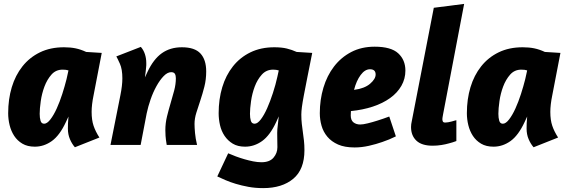

<svg xmlns="http://www.w3.org/2000/svg" viewBox="-20 -745 2929 987"><path d="M207 -109Q222 -109 239 -131Q256 -153 271.5 -187Q287 -221 300 -261.5Q313 -302 322 -338L332 -383Q321 -387 302 -387Q267 -387 244.5 -361.5Q222 -336 208.5 -300Q195 -264 189.5 -225Q184 -186 184 -160Q184 -139 188.5 -124Q193 -109 207 -109ZM159 9Q121 9 95 -6.5Q69 -22 53 -46.5Q37 -71 29.5 -101.5Q22 -132 22 -163Q22 -235 40.5 -296.5Q59 -358 95.5 -404Q132 -450 185.5 -476Q239 -502 309 -502Q342 -502 368.5 -496.5Q395 -491 423 -478L503 -473L461 -255Q456 -231 453.5 -209.5Q451 -188 451 -170Q451 -128 461 -98.5Q471 -69 491 -38L365 12Q350 -5 339.5 -29.5Q329 -54 329 -84Q329 -96 329.5 -111Q330 -126 332 -146L319 -118Q287 -49 246.5 -20Q206 9 159 9Z M1040 -378Q1040 -336 1030.5 -299Q1021 -262 1010 -229Q999 -196 989.5 -166Q980 -136 980 -108Q980 -90 982.5 -61.5Q985 -33 993 0H837Q832 -30 831 -46.5Q830 -63 830 -76Q830 -112 838.5 -146.5Q847 -181 857 -214.5Q867 -248 875.5 -280Q884 -312 884 -343Q884 -357 879 -365.5Q874 -374 860 -374Q841 -374 821.5 -354Q802 -334 784.5 -302.5Q767 -271 754 -233.5Q741 -196 734 -162L703 0H548L599 -256Q604 -281 606.5 -302.5Q609 -324 609 -342Q609 -389 596.5 -417Q584 -445 578 -455L704 -504Q718 -488 725 -466.5Q732 -445 732 -421Q732 -415 732 -410Q732 -405 731 -397.5Q730 -390 729 -378Q728 -366 725 -347L738 -375Q769 -441 812 -471.5Q855 -502 915 -502Q981 -502 1010.5 -470Q1040 -438 1040 -378Z M1585 -473Q1570 -398 1559.5 -345Q1549 -292 1542 -255Q1535 -218 1532 -195Q1529 -172 1529 -156Q1529 -130 1531.5 -108Q1534 -86 1537 -65Q1540 -44 1542.5 -22Q1545 0 1545 27Q1545 126 1487.5 174Q1430 222 1333 222Q1292 222 1257 215.5Q1222 209 1192 200Q1162 191 1138 180.5Q1114 170 1097 162L1153 43Q1171 51 1192.5 59Q1214 67 1236.5 73.5Q1259 80 1281.5 84.5Q1304 89 1324 89Q1366 89 1386 65.5Q1406 42 1406 12Q1406 -7 1405.5 -20.5Q1405 -34 1405 -62Q1405 -79 1408 -101.5Q1411 -124 1413 -147L1400 -118Q1368 -49 1327.5 -20Q1287 9 1240 9Q1202 9 1176.5 -6.5Q1151 -22 1134.5 -46.5Q1118 -71 1111 -101.5Q1104 -132 1104 -163Q1104 -235 1122.5 -296.5Q1141 -358 1177.5 -404Q1214 -450 1267.5 -476Q1321 -502 1390 -502Q1428 -502 1454.5 -495.5Q1481 -489 1505 -478ZM1289 -109Q1304 -109 1321 -131.5Q1338 -154 1353.5 -189Q1369 -224 1383 -267Q1397 -310 1406 -351L1413 -383Q1406 -385 1399.5 -386Q1393 -387 1384 -387Q1349 -387 1326 -361.5Q1303 -336 1289.5 -300Q1276 -264 1270.5 -225Q1265 -186 1265 -160Q1265 -139 1269.5 -124Q1274 -109 1289 -109Z M1624 -163Q1624 -232 1642.5 -294Q1661 -356 1697 -403Q1733 -450 1785.5 -477.5Q1838 -505 1906 -505Q1990 -505 2027 -471Q2064 -437 2064 -382Q2064 -340 2043.5 -304Q2023 -268 1985.5 -241Q1948 -214 1896.5 -197Q1845 -180 1784 -174Q1784 -170 1783.5 -163.5Q1783 -157 1783 -152Q1783 -127 1797 -116Q1811 -105 1832 -105Q1846 -105 1870.5 -111Q1895 -117 1920 -125Q1949 -134 1981 -146L2015 -44Q1981 -27 1945 -15Q1914 -4 1876.5 4.5Q1839 13 1803 13Q1752 13 1718 -2Q1684 -17 1663 -42Q1642 -67 1633 -98.5Q1624 -130 1624 -163ZM1882 -389Q1856 -389 1834 -359.5Q1812 -330 1800 -283Q1854 -290 1882.5 -314.5Q1911 -339 1911 -362Q1911 -389 1882 -389Z M2326 -20Q2308 -13 2288 -8Q2271 -3 2249 0.5Q2227 4 2204 4Q2148 4 2120.5 -22Q2093 -48 2093 -92Q2093 -99 2094 -107Q2095 -115 2097 -123L2210 -705L2366 -725L2258 -159Q2256 -146 2255 -142Q2254 -138 2254 -133Q2254 -126 2256.5 -120.5Q2259 -115 2269 -115Q2275 -115 2284 -116.5Q2293 -118 2302 -120.5Q2311 -123 2317.5 -125Q2324 -127 2326 -127Z M2565 -109Q2580 -109 2597 -131Q2614 -153 2629.5 -187Q2645 -221 2658 -261.5Q2671 -302 2680 -338L2690 -383Q2679 -387 2660 -387Q2625 -387 2602.5 -361.5Q2580 -336 2566.5 -300Q2553 -264 2547.5 -225Q2542 -186 2542 -160Q2542 -139 2546.5 -124Q2551 -109 2565 -109ZM2517 9Q2479 9 2453 -6.5Q2427 -22 2411 -46.5Q2395 -71 2387.5 -101.5Q2380 -132 2380 -163Q2380 -235 2398.5 -296.5Q2417 -358 2453.5 -404Q2490 -450 2543.5 -476Q2597 -502 2667 -502Q2700 -502 2726.5 -496.5Q2753 -491 2781 -478L2861 -473L2819 -255Q2814 -231 2811.5 -209.5Q2809 -188 2809 -170Q2809 -128 2819 -98.5Q2829 -69 2849 -38L2723 12Q2708 -5 2697.5 -29.5Q2687 -54 2687 -84Q2687 -96 2687.5 -111Q2688 -126 2690 -146L2677 -118Q2645 -49 2604.5 -20Q2564 9 2517 9Z"/></svg>

Font: Amaranth
Style: Bold Italic
Weight: 700
Italic angle: -12°
Designer: Gesine Todt
Foundry: Gesine Todt
Version: Version 1.001